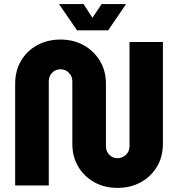

<svg xmlns="http://www.w3.org/2000/svg" viewBox="-20 -905 870 937"><path d="M554 12Q490 12 440.5 -15.5Q391 -43 362 -91.5Q333 -140 333 -203V-509Q333 -533 316 -550Q299 -567 275 -567Q251 -567 234.5 -550Q218 -533 218 -509V0H54V-497Q54 -559 82.5 -608Q111 -657 161.5 -684.5Q212 -712 275 -712Q338 -712 388 -684.5Q438 -657 467.5 -608Q497 -559 497 -497V-191Q497 -166 513.5 -149.5Q530 -133 553 -133Q577 -133 594.5 -149.5Q612 -166 612 -191V-700H775V-203Q775 -140 746 -91.5Q717 -43 667 -15.5Q617 12 554 12ZM356 -757 268 -885H388L431 -818L476 -885H595L508 -757Z"/></svg>

Font: MuseoModerno
Style: Bold
Weight: 700
Designer: Pablo Cosgaya, Héctor Gatti, Marcela Romero, and the Authors of The MuseoModerno Project.
Foundry: Omnibus-Type Team
Version: Version 1.001